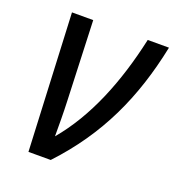

<svg xmlns="http://www.w3.org/2000/svg" viewBox="-104 -620 646 705"><g transform="rotate(20 219.0 -268.0)"><path d="M84 0H171C317 -156 395 -327 438 -536H355C316 -358 253 -202 156 -87C156 -131 156 -178 154 -225L142 -536H59Z"/></g></svg>

Font: Noto Sans Display SemiCondensed
Style: Italic
Weight: 400
Width: 4
Italic angle: -12°
Designer: Monotype Design Team
Foundry: Monotype Imaging Inc.
Version: Version 1.900